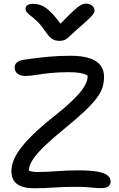

<svg xmlns="http://www.w3.org/2000/svg" viewBox="-20 -1012 647 1040"><path d="M167.4 7.8Q120.8 7.8 93.4 -3.6Q66 -15 53.9 -35.6Q41.8 -56.2 41.8 -84.6Q41.8 -110.6 52.3 -139.8Q62.8 -169 88.7 -204.6Q114.6 -240.2 160.8 -285.1Q207 -330 277.6 -385.8Q334.6 -431.2 370.4 -465.7Q406.2 -500.2 425.9 -527.3Q445.6 -554.4 451.5 -577.2Q457.4 -600 452.8 -621.8L470.4 -591.8Q459.2 -601 445.1 -607.4Q431 -613.8 409 -617.4Q387 -621 351.4 -621Q292.6 -621 248.9 -616.1Q205.2 -611.2 173.2 -605.9Q141.2 -600.6 115.8 -600.6Q100.6 -600.6 87.7 -605.6Q74.8 -610.6 67.1 -620.9Q59.4 -631.2 59.4 -646.8Q59.4 -662.4 70.8 -673.1Q82.2 -683.8 106.2 -688Q171.4 -697.8 234.3 -703.9Q297.2 -710 361.4 -710Q424 -710 464.4 -696.8Q504.8 -683.6 524.2 -658.1Q543.6 -632.6 543.6 -596.6Q543.6 -565.8 534.8 -538Q526 -510.2 502.9 -479.6Q479.8 -449 437.2 -408.5Q394.6 -368 326.2 -312.6Q262.6 -260.4 223.7 -223.1Q184.8 -185.8 164.6 -157.7Q144.4 -129.6 138.7 -106Q133 -82.4 135.8 -56.8L109.4 -109.2Q121.8 -94.8 137.8 -87.6Q153.8 -80.4 181.4 -80.4Q232.6 -80.4 287 -84.8Q341.4 -89.2 401.4 -89.2Q464 -89.2 502.9 -83.1Q541.8 -77 560.5 -63.3Q579.2 -49.6 579.2 -28Q579.2 -11 566.3 -2Q553.4 7 528.4 7Q506 7 488.2 5Q470.4 3 447 1.5Q423.6 0 384.4 0Q324.8 0 270.1 3.9Q215.4 7.8 167.4 7.8ZM446.8 -992.4Q460 -992.4 470.3 -986.9Q480.6 -981.4 486.4 -973.2Q492.2 -965 492.2 -955.2Q492.2 -948.4 487.6 -939.7Q483 -931 465.7 -914Q448.4 -897 411 -864.8Q380.6 -838.4 364.2 -822Q347.8 -805.6 335.2 -798.2Q322.6 -790.8 301.6 -790.8Q278.8 -790.8 262.3 -801.3Q245.8 -811.8 226.2 -841.2Q203.4 -874.8 183.8 -893.9Q164.2 -913 149.5 -924Q134.8 -935 126.6 -944.2Q118.4 -953.4 118.4 -965.6Q118.4 -977 129.3 -984.2Q140.2 -991.4 158.6 -991.4Q182.8 -991.4 205.3 -982.3Q227.8 -973.2 254.7 -946.8Q281.6 -920.4 319.8 -867L291.6 -866.6Q334.2 -911.6 360.8 -937.3Q387.4 -963 403.2 -974.8Q419 -986.6 428.6 -989.5Q438.2 -992.4 446.8 -992.4Z"/></svg>

Font: Shantell Sans Light
Style: Regular
Weight: 300
Designer: Stephen Nixon, Anya Danilova, Shantell Martin
Foundry: Arrow Type
Version: Version 1.011;[c5ecc13dd]